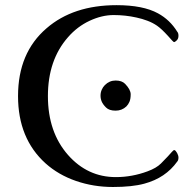

<svg xmlns="http://www.w3.org/2000/svg" viewBox="-20 -726 763 759"><path d="M394.5 -389.6Q412.6 -407.7 437 -407.7Q461.9 -407.7 474.6 -394.5Q496.6 -371.6 496.6 -353.3Q496.6 -335 491.9 -324Q487.3 -313 479.5 -305.2Q461.9 -288.6 437 -288.6Q411.6 -288.6 399.2 -301Q386.7 -313.5 382.1 -324.5Q377.4 -335.4 377.4 -347.9Q377.4 -360.4 382.1 -371.1Q386.7 -381.8 394.5 -389.6ZM643.6 -584.5Q617.7 -612.8 600.6 -624.5Q583.5 -636.2 562.7 -644Q542 -651.9 519.5 -656.7Q475.6 -666.5 429.2 -666.5Q382.8 -666.5 334.2 -643.8Q285.6 -621.1 249 -579.1Q169.4 -488.8 169.4 -346.2Q169.4 -203.6 249 -113.3Q326.2 -25.9 438 -25.9Q502 -25.9 563.5 -48.8Q598.1 -61.5 616.2 -79.6Q634.3 -97.7 643.6 -107.9Q652.8 -118.2 659.4 -125.5Q666 -132.8 668.7 -132.8Q671.4 -132.8 674.6 -129.2Q677.7 -125.5 680.2 -121.1Q685.5 -110.8 685.5 -103.5Q685.5 -92.3 680.7 -87.4Q634.3 -22.5 550.8 0Q502.9 13.2 426.3 13.2Q349.6 13.2 280.3 -10.7Q210.9 -34.7 160.2 -80.1Q51.3 -178.2 51.3 -346.2Q51.3 -517.6 164.1 -614.3Q269.5 -705.6 440.9 -705.6Q545.4 -705.6 604.5 -673.3Q651.9 -647.5 680.7 -600.6Q685.5 -595.7 685.5 -584.5Q685.5 -572.8 678.5 -566.2Q671.4 -559.6 668.7 -559.6Q666 -559.6 659.4 -566.9Q652.8 -574.2 643.6 -584.5Z"/></svg>

Font: Cardo-Italic
Style: Italic
Weight: 400
Italic angle: -12°
Designer: David J. Perry
Foundry: David J. Perry
Version: Version 0.991